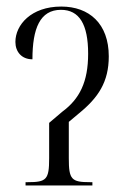

<svg xmlns="http://www.w3.org/2000/svg" viewBox="-20 -566 388 586"><path d="M58 0H262V-10H255C198 -10 190 -18 190 -83V-194L221 -220C280 -268 312 -316 312 -394C312 -494 252 -546 167 -546C75 -546 27 -490 27 -438C27 -408 46 -385 79 -385C79 -479 102 -536 166 -536C222 -536 249 -492 249 -402C249 -316 223 -264 170 -225L130 -191V-83C130 -18 122 -10 65 -10H58Z"/></svg>

Font: Noto Serif Display ExtraCondensed Light
Style: Regular
Weight: 300
Width: 2
Designer: Monotype Design Team
Foundry: Monotype Imaging Inc.
Version: Version 2.009